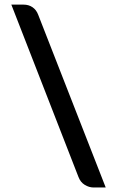

<svg xmlns="http://www.w3.org/2000/svg" viewBox="-20 -763 506 830"><path d="M29 -743H82Q104 -743 120.5 -731.8Q137 -720.5 145 -699.5L437 47.5H384.5Q365 47.5 346.2 36Q327.5 24.5 319 1.5Z"/></svg>

Font: Lato
Style: Bold
Weight: 700
Designer: Lukasz Dziedzic
Foundry: tyPoland Lukasz Dziedzic
Version: Version 2.007; 2014-02-27